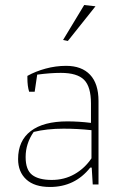

<svg xmlns="http://www.w3.org/2000/svg" viewBox="-20 -734 493 764"><path d="M231 -575 315 -714 360 -709 250 -571ZM52 -101Q52 -174 102.5 -212.5Q153 -251 248 -251Q294 -251 342 -245V-322Q342 -389 314.5 -416.5Q287 -444 222 -444Q180 -444 128 -437L118 -369H96Q89 -391 89 -423V-432Q121 -450 161.5 -461Q202 -472 243 -472Q305 -472 338.5 -436.5Q372 -401 372 -332V0H349L345 -67H339Q278 10 179 10Q117 10 84.5 -20Q52 -50 52 -101ZM344 -104V-216Q289 -222 233 -222Q166 -222 114 -209Q82 -163 82 -109Q82 -58 108 -38Q134 -18 186 -18Q236 -18 276.5 -41Q317 -64 344 -104Z"/></svg>

Font: Athiti ExtraLight
Style: Regular
Weight: 275
Designer: CadsonDemak Team
Foundry: CadsonDemak
Version: Version 1.033